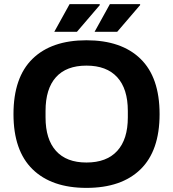

<svg xmlns="http://www.w3.org/2000/svg" viewBox="-20 -892 833 924"><path d="M435.1 -738.8 508.8 -872.1H653.8L654.8 -868.2L543.9 -738.8ZM241.2 -738.8 314.9 -872.1H459L460.9 -868.2L350.1 -738.8ZM396 12.2Q228.5 12.2 136.7 -77.4Q44.9 -167 44.9 -342.8Q44.9 -519.5 136.5 -608.9Q228 -698.2 396 -698.2Q564.5 -698.2 656.2 -608.9Q748 -519.5 748 -342.8Q748 -166.5 656.2 -77.1Q564.5 12.2 396 12.2ZM396 -109.9Q493.2 -109.9 544.2 -165.8Q595.2 -221.7 595.2 -327.1V-357.9Q595.2 -464.4 544.2 -520.3Q493.2 -576.2 396 -576.2Q299.3 -576.2 249.3 -520.5Q199.2 -464.8 199.2 -357.9V-327.1Q199.2 -221.7 249.5 -165.8Q299.8 -109.9 396 -109.9Z"/></svg>

Font: Archivo
Style: Bold
Weight: 700
Designer: Hector Gatti
Foundry: Omnibus-Type
Version: Version 2.001